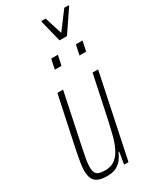

<svg xmlns="http://www.w3.org/2000/svg" viewBox="-224 -951 841 1025"><g transform="rotate(-30 196.5 -438.5)"><path d="M116 8Q83 8 62 -0.5Q41 -9 31.5 -28Q22 -47 22 -78Q22 -98 26.5 -126.5Q31 -155 38 -190L106 -510H141L75 -195Q67 -157 62 -129Q57 -101 57 -81Q57 -58 63.5 -45.5Q70 -33 84.5 -28.5Q99 -24 122 -24Q159 -24 183 -43Q207 -62 222.5 -94Q238 -126 248 -165.5Q258 -205 267 -246L323 -510H357L250 0H223L235 -74H231Q223 -54 209 -35Q195 -16 173 -4Q151 8 116 8ZM308 -624 321 -685H362L349 -624ZM156 -624 169 -685H210L197 -624ZM256 -747 223 -880 224 -885H250L284 -777L365 -885H393L392 -880L302 -747Z"/></g></svg>

Font: Saira ExtraCondensed Thin
Style: Italic
Weight: 250
Width: 2
Italic angle: -12°
Designer: Hector Gatti with collaboration of the Omnibus-Type team
Foundry: Omnibus-Type
Version: Version 1.101